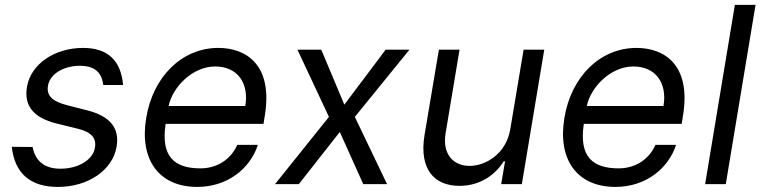

<svg xmlns="http://www.w3.org/2000/svg" viewBox="-20 -747 3087 779"><path d="M399.1 -402H479.4C470.9 -501.4 417.6 -552.6 316.8 -552.6C201.7 -552.6 105.1 -487.2 89.5 -394.9C76.7 -319.6 113.6 -269.5 210.2 -245.7L296.9 -224.4C350.9 -211.3 372.2 -186.1 365.1 -147.7C358 -100.9 301.1 -62.5 225.1 -62.5C161.9 -62.5 123.6 -92.3 112.2 -150.6L27.7 -151.3C40.5 -38.4 108 11.4 215.2 11.4C339.5 11.4 437.5 -58.2 453.1 -152C465.9 -228.7 426.1 -275.9 332.4 -299.7L254.3 -319.6C193.2 -335.2 167.6 -358 174.7 -399.1C181.8 -446 237.2 -480.1 304 -480.1C373.6 -480.1 393.5 -443.9 399.1 -402Z M780.5 11.4C902.3 11.4 994.7 -62.5 1026.3 -159.1H942.5C916.5 -99.4 859.7 -63.9 793.3 -63.9C688.2 -63.9 631.7 -110.8 652 -244.3H1049L1054.7 -279.8C1087.4 -483.3 979.8 -552.6 865.8 -552.6C718.4 -552.6 600.5 -436.1 573.2 -268.5C545.1 -100.9 623.2 11.4 780.5 11.4ZM664.1 -316.8C680 -394.2 761.4 -477.3 853 -477.3C944.2 -477.3 991.1 -409.1 975.1 -316.8Z M1283.4 -545.5H1186.8L1314.6 -272.7L1095.9 0H1192.5L1358.7 -211.6L1453.8 0H1550.4L1419.7 -272.7L1641.3 -545.5H1544.7L1377.1 -322.4Z M2050.4 -223C2033.4 -120.7 1948.2 -73.9 1885.7 -73.9C1816.1 -73.9 1774.9 -125 1787.6 -204.5L1844.5 -545.5H1760.7L1702.4 -198.9C1679.7 -59.7 1742.2 7.1 1844.5 7.1C1926.8 7.1 1989.3 -36.9 2023.4 -92.3H2029.1L2013.5 0H2097.3L2188.2 -545.5H2104.4Z M2477.3 11.4C2599.1 11.4 2691.4 -62.5 2723 -159.1H2639.2C2613.3 -99.4 2556.5 -63.9 2490.1 -63.9C2384.9 -63.9 2328.5 -110.8 2348.7 -244.3H2745.7L2751.4 -279.8C2784.1 -483.3 2676.5 -552.6 2562.5 -552.6C2415.1 -552.6 2297.2 -436.1 2269.9 -268.5C2241.8 -100.9 2320 11.4 2477.3 11.4ZM2360.8 -316.8C2376.8 -394.2 2458.1 -477.3 2549.7 -477.3C2641 -477.3 2687.9 -409.1 2671.9 -316.8Z M3045.5 -727.3H2961.6L2840.9 0H2924.7Z"/></svg>

Font: Margiela Sans
Style: Italic
Weight: 400
Italic angle: -9.39999°
Designer: Stefan Endress, Andreas Faust
Version: Version 1.100;FEAKit 1.0